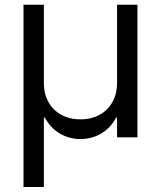

<svg xmlns="http://www.w3.org/2000/svg" viewBox="-20 -565 662 790"><path d="M76.7 -545.5H160.5V-223Q160.5 -189.6 171.3 -162.3Q182.2 -134.9 201.9 -115.2Q221.6 -95.5 249.3 -84.7Q277 -73.9 311.1 -73.9Q345.2 -73.9 373 -84.9Q400.9 -95.9 420.6 -115.6Q440.3 -135.3 451 -162.6Q461.6 -190 461.6 -223V-545.5H545.5V0H461.6V-81H457.4Q446.4 -59.3 430.6 -43Q414.8 -26.6 396 -15.4Q377.1 -4.3 355.5 1.4Q333.8 7.1 311.1 7.1Q288.4 7.1 266.9 1.4Q245.4 -4.3 226.4 -15.4Q207.4 -26.6 191.8 -43Q176.1 -59.3 164.8 -81H160.5V204.5H76.7Z"/></svg>

Font: Fast_Sans
Style: Regular
Weight: 400
Designer: Rasmus Andersson
Foundry: rsms
Version: Version 3.018;git-588b23468